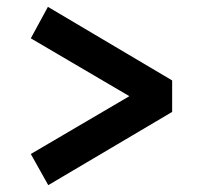

<svg xmlns="http://www.w3.org/2000/svg" viewBox="-20 -616 590 561"><path d="M70 -75ZM358 -335 70 -166 121 -75 483 -289V-381L120 -596L70 -504Z"/></svg>

Font: Biryani SemiBold
Style: Regular
Weight: 600
Designer: Dan Reynolds and Mathieu Réguer
Foundry: Dan Reynolds and Mathieu Réguer
Version: Version 1.004; ttfautohint (v1.1) -l 5 -r 5 -G 72 -x 0 -D la